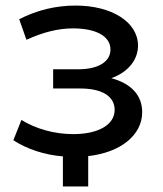

<svg xmlns="http://www.w3.org/2000/svg" viewBox="-20 -557 584 690"><path d="M206 5V113H297V4C413 -9 491 -71 491 -154C491 -215 451 -257 380 -276C439 -297 476 -341 476 -393C476 -478 381 -537 252 -537C181 -537 114 -521 49 -488L75 -414C134 -441 189 -455 242 -455C325 -455 377 -427 377 -379C377 -335 333 -308 261 -308H171V-239H268C347 -239 392 -211 392 -162C392 -109 334 -75 243 -75C176 -75 108 -94 57 -126L28 -53C77 -21 141 0 206 5Z"/></svg>

Font: Malon Grotesk Med
Style: Regular
Weight: 500
Designer: Julieta Ulanovsky
Foundry: Julieta Ulanovsky
Version: Version 7.200